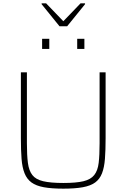

<svg xmlns="http://www.w3.org/2000/svg" viewBox="-20 -1121 757 1149"><path d="M359 8Q289 8 242.5 -0.5Q196 -9 168.5 -29Q141 -49 127 -84Q113 -119 109 -170.5Q105 -222 105 -294V-688H141V-264Q141 -192 147 -146Q153 -100 173.5 -73.5Q194 -47 238.5 -36.5Q283 -26 359 -26Q436 -26 479.5 -36.5Q523 -47 544 -73.5Q565 -100 570.5 -146Q576 -192 576 -264V-688H612V-294Q612 -222 608 -170.5Q604 -119 590.5 -84Q577 -49 549.5 -29Q522 -9 475.5 -0.5Q429 8 359 8ZM232 -828V-889H275V-828ZM442 -828V-889H485V-828ZM336 -964 229 -1096V-1101H256L359 -994L462 -1101H489V-1096L382 -964Z"/></svg>

Font: Saira Thin Thin
Style: Regular
Weight: 250
Version: Version 1.101